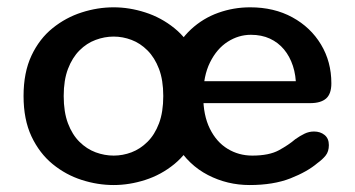

<svg xmlns="http://www.w3.org/2000/svg" viewBox="-20 -508 994 538"><path d="M298.5 10.5Q253.5 10.5 209 -3.8Q164.5 -18 127.5 -48.2Q90.5 -78.5 68.2 -125.8Q46 -173 46 -239Q46 -305 68.2 -352.2Q90.5 -399.5 127.5 -429.2Q164.5 -459 209 -473.2Q253.5 -487.5 298.5 -487.5Q342.5 -487.5 387 -473.2Q431.5 -459 468.5 -429.2Q505.5 -399.5 527.8 -352.2Q550 -305 550 -239Q550 -173 527.8 -125.8Q505.5 -78.5 468.5 -48.2Q431.5 -18 387 -3.8Q342.5 10.5 298.5 10.5ZM298.5 -72Q324 -72 348.5 -81.2Q373 -90.5 393.2 -110.5Q413.5 -130.5 425.5 -162.2Q437.5 -194 437.5 -239Q437.5 -283.5 425.5 -315Q413.5 -346.5 393.2 -366.8Q373 -387 348.5 -396.2Q324 -405.5 298.5 -405.5Q273 -405.5 248 -396.2Q223 -387 202.8 -366.8Q182.5 -346.5 170.5 -315Q158.5 -283.5 158.5 -239Q158.5 -194 170.5 -162.2Q182.5 -130.5 202.8 -110.5Q223 -90.5 248 -81.2Q273 -72 298.5 -72ZM679.5 10.5Q617 10.5 562.8 -17.5Q508.5 -45.5 475.2 -101Q442 -156.5 442 -239Q442 -301.5 461.8 -348Q481.5 -394.5 515.2 -425.8Q549 -457 591.8 -472.2Q634.5 -487.5 681 -487.5Q748 -487.5 799.2 -459.5Q850.5 -431.5 879.5 -383.2Q908.5 -335 908.5 -274.5Q908.5 -245 893.8 -232Q879 -219 849 -219H541V-280.5H823.5L809.5 -264.5Q809.5 -296.5 800.8 -323.2Q792 -350 775.8 -369.5Q759.5 -389 736.2 -399.8Q713 -410.5 683 -410.5Q648.5 -410.5 618 -391Q587.5 -371.5 568.5 -333.2Q549.5 -295 549.5 -239Q549.5 -185 568 -147.5Q586.5 -110 617.8 -91Q649 -72 687 -72Q734 -72 761.5 -87Q789 -102 807.5 -118Q821 -127.5 833.5 -133.5Q846 -139.5 860 -139.5Q877.5 -139.5 889.5 -129.8Q901.5 -120 901.5 -101.5Q901.5 -83.5 892.5 -72.2Q883.5 -61 869.5 -51Q841.5 -27 793.8 -8.2Q746 10.5 679.5 10.5Z"/></svg>

Font: Sono Medium
Style: Regular
Weight: 500
Designer: Tyler Finck
Foundry: Tyler Finck
Version: Version 2.112